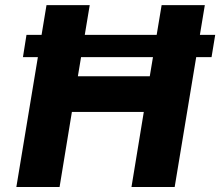

<svg xmlns="http://www.w3.org/2000/svg" viewBox="-20 -748 881 768"><path d="M840.8 -608.4 826.2 -519.5H71.8L85.9 -608.4ZM45.4 0 166 -727.5H338.9L291.5 -442.9H579.1L626.5 -727.5H799.3L678.7 0H505.9L555.2 -300.3H267.6L218.3 0Z"/></svg>

Font: Inter 18pt ExtraBold
Style: Italic
Weight: 800
Italic angle: -9.3988°
Designer: Rasmus Andersson
Foundry: rsms
Version: Version 4.001;git-66647c0bb